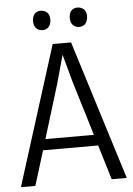

<svg xmlns="http://www.w3.org/2000/svg" viewBox="-56 -862 626 905"><g transform="rotate(-5 256.5 -410.0)"><path d="M74.2 0 125 -164.1H385.7L435.5 0H506.8L300.8 -659.2H213.9L5.9 0ZM218.8 -470.7Q242.2 -556.6 255.9 -604.5Q275.4 -531.2 292 -472.7L370.1 -215.8H140.6ZM212.9 -775.4Q212.9 -810.5 183.6 -818.4Q177.7 -820.3 171.9 -820.3Q140.6 -820.3 132.8 -790Q130.9 -782.2 130.9 -775.4Q130.9 -739.3 159.2 -730.5Q166 -728.5 171.9 -728.5Q202.1 -728.5 210.9 -758.8Q212.9 -767.6 212.9 -775.4ZM386.7 -775.4Q386.7 -810.5 357.4 -818.4Q351.6 -820.3 345.7 -820.3Q314.5 -820.3 306.6 -790Q304.7 -782.2 304.7 -775.4Q304.7 -739.3 333 -730.5Q338.9 -728.5 344.7 -728.5Q377 -728.5 384.8 -760.7Q386.7 -768.6 386.7 -775.4Z"/></g></svg>

Font: Yaldevi Colombo
Style: Regular
Weight: 400
Designer: Sol Matas, Denzil Rajitha, Kosala Senevirathne and Pathum Egodawatta
Foundry: Mooniak
Version: Version 1.020 ; ttfautohint (v1.6)